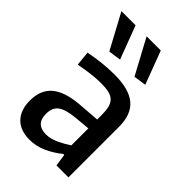

<svg xmlns="http://www.w3.org/2000/svg" viewBox="-239 -899 997 997"><g transform="rotate(45 260.0 -400.0)"><path d="M176 5Q107 5 70 -33.5Q33 -72 33 -141Q33 -219 81.5 -260Q130 -301 233 -309L350 -318V-351Q350 -384 344.5 -406Q339 -428 325.5 -441.5Q312 -455 288.5 -460.5Q265 -466 230 -466Q199 -466 158 -461Q117 -456 77 -448L69 -528Q164 -547 249 -547Q356 -547 406.5 -504.5Q457 -462 457 -371V0H369L359 -67H352Q311 -34 267 -14.5Q223 5 176 5ZM217 -75Q249 -75 284.5 -91.5Q320 -108 350 -128V-253L262 -245Q195 -238 168 -217Q141 -196 141 -151Q141 -75 217 -75ZM145 -612 41 -805H145L214 -622ZM330 -612 226 -805H330L399 -622Z"/></g></svg>

Font: Encode Sans Narrow
Style: Medium
Weight: 500
Designer: Pablo Impallari, Andres Torresi
Foundry: Pablo Impallari, Andres Torresi
Version: Version 1.000; ttfautohint (v1.00) -l 8 -r 50 -G 200 -x 14 -